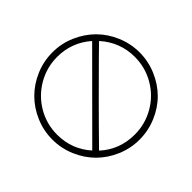

<svg xmlns="http://www.w3.org/2000/svg" viewBox="-197 -1179 1377 1377"><g transform="rotate(-45 491.5 -490.5)"><path d="M491 -48Q402 -48 320 -83Q238 -118 178.5 -177.5Q119 -237 84 -319Q49 -401 49 -491Q49 -581 84 -662.5Q119 -744 178.5 -803.5Q238 -863 319.5 -898Q401 -933 490 -933H494Q583 -933 664.5 -897.5Q746 -862 805 -803Q864 -744 899 -662Q934 -580 934 -490.5Q934 -401 899 -319Q864 -237 805 -177.5Q746 -118 663.5 -83Q581 -48 491 -48ZM751 -789Q640 -886 493 -886Q386 -886 295 -833Q204 -780 151 -689.5Q98 -599 98 -492Q98 -342 196 -233ZM887 -492Q887 -641 786 -754Q784 -753 700.5 -670.5Q617 -588 482 -453Q347 -318 230 -198Q339 -98 493 -98Q599 -98 690 -150.5Q781 -203 834 -294Q887 -385 887 -492Z"/></g></svg>

Font: Indiction Unicode
Style: Normal
Weight: 500
Version: Version 1.1